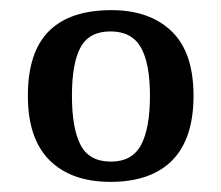

<svg xmlns="http://www.w3.org/2000/svg" viewBox="-20 -739 437 379"><path d="M198 -380Q121 -380 78 -422.5Q35 -465 35 -550Q35 -636 76.5 -677.5Q118 -719 200 -719Q275 -719 318.5 -677.5Q362 -636 362 -550Q362 -465 320 -422.5Q278 -380 198 -380ZM199 -420Q241 -420 258.5 -453Q276 -486 276 -550Q276 -614 258 -645.5Q240 -677 198 -677Q156 -677 139 -645.5Q122 -614 122 -550Q122 -486 139 -453Q156 -420 199 -420Z"/></svg>

Font: Noto Rashi Hebrew
Style: Regular
Weight: 400
Version: Version 1.006